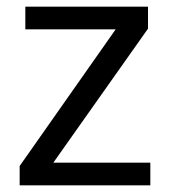

<svg xmlns="http://www.w3.org/2000/svg" viewBox="-20 -556 510 576"><path d="M431 0H39V-58L327 -468H56V-536H424V-470L140 -68H431Z"/></svg>

Font: Noto Sans Lao Looped
Style: Regular
Weight: 400
Designer: Mark Frömberg, Ben Mitchell
Foundry: The Fontpad Ltd
Version: Version 1.001